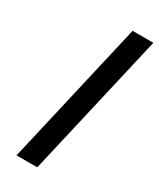

<svg xmlns="http://www.w3.org/2000/svg" viewBox="-213 -926 809 978"><g transform="rotate(30 191.5 -437.5)"><path d="M187.5 -15 382.5 -860H260.5L65.5 -15Z"/></g></svg>

Font: Stormning
Style: LightObl
Weight: 400
Designer: Robert Jablonski, Mew Too
Foundry: Cannot Into Space Fonts
Version: Version 0.90